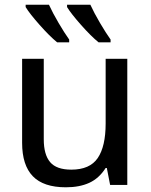

<svg xmlns="http://www.w3.org/2000/svg" viewBox="-20 -786 640 816"><path d="M74 -179V-536H166V-194Q166 -129 193 -97Q220 -65 283 -65Q362 -65 395.5 -114.5Q429 -164 429 -261V-536H521V0H448L434 -72H429Q401 -28 359.5 -9Q318 10 260 10Q165 10 119.5 -37Q74 -84 74 -179ZM89 -756V-766H188Q204 -731 229 -688.5Q254 -646 274 -618V-606H223Q191 -632 148.5 -680Q106 -728 89 -756ZM265 -756V-766H364Q380 -731 405 -688.5Q430 -646 450 -618V-606H399Q367 -632 324.5 -680Q282 -728 265 -756Z"/></svg>

Font: Noto Sans Mono UI
Style: Regular
Weight: 400
Monospace: yes
Designer: Monotype Design team
Foundry: Monotype Imaging Inc.
Version: Version 1.000